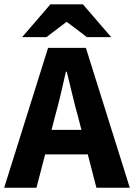

<svg xmlns="http://www.w3.org/2000/svg" viewBox="-26 -875 626 895"><path d="M-6.5 0 198.1 -651.8H374.4L579 0H423.4L338 -330.1Q324.2 -379.3 311.1 -434.3Q298 -489.3 285.2 -540.5H281.2Q269.8 -488.8 256.7 -434.1Q243.6 -379.3 229.9 -330.1L144 0ZM128.5 -155.2V-269.7H442.1V-155.2ZM77 -701.8 208.8 -854.7H360.6L492.4 -701.8H379.3L286.7 -772H282.7L190.1 -701.8Z"/></svg>

Font: Source Sans 3 VF
Style: Regular
Weight: 200
Designer: Paul D. Hunt
Foundry: Adobe
Version: Version 3.046;hotconv 1.0.118;makeotfexe 2.5.65603